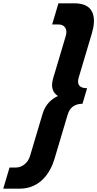

<svg xmlns="http://www.w3.org/2000/svg" viewBox="-37 -880 588 1160"><path d="M489.3 -347C446.3 -347 425 -366 438.7 -412L518.2 -679C542.9 -762 541.1 -860 413.1 -860H316.1L278 -732H318C353 -732 372.6 -704 360.7 -664L284.2 -407C267.2 -350 284.7 -318 313.3 -300C274 -282 237.1 -249 220.5 -193L143.9 64C132 104 95.7 132 60.7 132H20.7L-17.4 260H79.6C207.6 260 267.8 162 292.5 79L372 -188C385.7 -234 418.3 -253 461.3 -253Z"/></svg>

Font: Hussar
Style: BdOblThree
Weight: 700
Foundry: Cannot Into Space Fonts
Version: Version 2.00